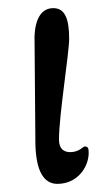

<svg xmlns="http://www.w3.org/2000/svg" viewBox="-20 -438 261 472"><path d="M150 -343C150 -391 140 -418 111 -418C73 -418 63 -374 65 -332L67 -86C68 -19 87 14 121 14C171 14 198 -28 198 -62C198 -73 197 -78 188 -78C185 -78 174 -64 153 -64C139 -64 125 -70 125 -95C125 -155 150 -307 150 -343Z"/></svg>

Font: EB Garamond SC 08
Style: Regular
Weight: 400
Version: Version 0.016